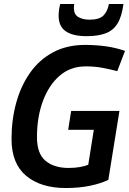

<svg xmlns="http://www.w3.org/2000/svg" viewBox="-20 -936 649 966"><path d="M311 10Q185 10 111.5 -51.5Q38 -113 38 -237Q38 -333 61.5 -418.5Q85 -504 131 -569.5Q177 -635 246.5 -672.5Q316 -710 407 -710Q463 -710 513 -703Q563 -696 609 -680L570 -578Q532 -588 494.5 -595Q457 -602 411 -602Q334 -602 279.5 -554.5Q225 -507 195.5 -426.5Q166 -346 166 -246Q166 -163 209 -127Q252 -91 325 -91Q356 -91 381.5 -95.5Q407 -100 424 -107L452 -283H323L338 -378H581L525 -31Q488 -13 433.5 -1.5Q379 10 311 10ZM416 -754Q347 -754 311 -778.5Q275 -803 275 -857Q275 -871 277 -886Q279 -901 283 -916H354Q352 -909 352 -903Q352 -897 352 -891Q353 -862 375.5 -849.5Q398 -837 430 -837Q479 -837 500 -857.5Q521 -878 528 -916H601Q593 -853 571 -817.5Q549 -782 510.5 -768Q472 -754 416 -754Z"/></svg>

Font: Georama SemiBold
Style: Italic
Weight: 600
Italic angle: -9°
Designer: Jean-Baptiste Levee
Foundry: Production Type
Version: Version 1.000